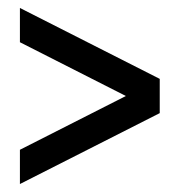

<svg xmlns="http://www.w3.org/2000/svg" viewBox="-20 -556 451 482"><path d="M30 -450V-536L381 -358V-272L30 -94V-180L296 -315Z"/></svg>

Font: Akshar
Style: Regular
Weight: 400
Designer: Tall Chai
Foundry: Tall Chai
Version: Version 1.000